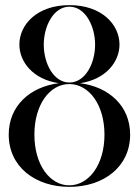

<svg xmlns="http://www.w3.org/2000/svg" viewBox="-20 -720 541 748"><path d="M291.8 -395.9C392.2 -410.6 445.5 -478.8 445.5 -546.5C445.5 -623.5 377.5 -700 250.5 -700C123.5 -700 55.5 -623.5 55.5 -546.5C55.5 -478.8 108.8 -410.6 209.2 -395.9C96.7 -381.5 14 -307.7 14 -195.5C14 -70 117.5 8 250.5 8C383.5 8 487 -70 487 -195.5C487 -307.7 404.3 -381.5 291.8 -395.9ZM150.5 -546C150.5 -619 189 -694 250.5 -694C312 -694 350.5 -619 350.5 -546C350.5 -472.5 312 -398.5 250.5 -398.5C189 -398.5 150.5 -472.5 150.5 -546ZM250.5 2C174.5 2.5 114 -77.5 114 -195.5C114 -313.5 174.5 -393 250.5 -392.5C326.5 -392 387 -312.5 387 -195.5C387 -78.5 326.5 1.5 250.5 2Z"/></svg>

Font: Picaflor 72 pt
Style: Regular
Weight: 400
Designer: Ariel Martín Pérez
Foundry: Tunera Type Foundry
Version: Version 1.000;hotconv 1.0.109;makeotfexe 2.5.65596